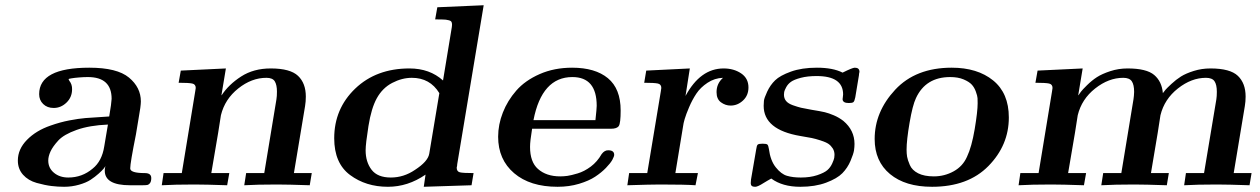

<svg xmlns="http://www.w3.org/2000/svg" viewBox="-20 -714 4858 740"><path d="M48.8 -95.2Q48.8 -139.2 84 -175Q119.1 -210.9 174.8 -230Q211.9 -243.2 247.6 -250Q283.2 -256.8 309.6 -259Q335.9 -261.2 400.9 -265.1Q409.7 -316.9 410.2 -333Q410.2 -417 318.8 -417Q302.7 -417 284.9 -415.5Q267.1 -414.1 255.6 -412.1Q244.1 -410.2 244.1 -409.2Q244.1 -408.2 245.6 -406Q247.1 -403.8 247.1 -402.8Q258.3 -388.7 257.8 -370.1Q257.8 -339.4 236.3 -318.6Q214.8 -297.9 187 -297.9Q162.1 -297.9 146.5 -313Q130.9 -328.1 130.9 -351.1Q130.9 -453.1 324.2 -453.1Q431.2 -453.1 477.1 -415Q522.9 -377 522.9 -323.2Q522.9 -305.2 514.2 -257.8Q505.4 -203.6 503.9 -195.8Q481.9 -85.9 481.9 -64.9Q481.9 -46.9 538.1 -46.9Q563 -46.9 563 -27.8Q563 -14.6 558.1 -8.3Q553.2 -2 547.1 -1Q541 0 528.8 0H481Q383.8 0 383.8 -56.2Q383.8 -64 386.2 -74.2Q385.3 -71.3 379.6 -64.2Q374 -57.1 360.1 -44.7Q346.2 -32.2 329.1 -21Q312 -9.8 284.4 -2Q256.8 5.9 227.1 5.9Q203.1 5.9 178.5 2.9Q153.8 0 121.3 -9Q88.9 -18.1 68.8 -40.5Q48.8 -63 48.8 -95.2ZM166 -95.2Q166 -66.4 188 -48.1Q210 -29.8 243.2 -29.8Q296.4 -29.8 336.9 -64Q373 -92.8 381.8 -149.9Q383.8 -164.1 388.9 -192.1Q394 -220.2 396 -233.9Q325.2 -231 275.6 -213.4Q226.1 -195.8 204.6 -172.4Q183.1 -148.9 174.6 -130.1Q166 -111.3 166 -95.2Z M603.5 0 610.4 -46.9H680.7L732.4 -361.8Q734.4 -371.6 734.4 -375Q734.4 -389.2 720.9 -392.1Q707.5 -395 668.5 -395L676.8 -441.9L850.6 -450.2L833.5 -347.2H834.5Q861.3 -388.2 909.4 -419.2Q957.5 -450.2 1023.4 -450.2Q1098.6 -450.2 1128.7 -421.6Q1158.7 -393.1 1158.7 -341.8Q1158.7 -322.8 1155.8 -305.2L1112.8 -46.9H1181.6L1173.8 0Q1089.8 -2.9 1047.4 -2.9Q970.2 -2.9 921.4 0L928.7 -46.9H998.5L1045.4 -331.1Q1047.4 -343.3 1047.4 -360.8Q1047.4 -386.7 1039.1 -400.4Q1030.8 -414.1 1006.8 -414.1Q949.7 -414.1 898.2 -373Q846.7 -332 831.5 -270Q828.6 -245.1 794.4 -46.9H863.8L855.5 0Q771.5 -2.9 729.5 -2.9Q652.3 -2.9 603.5 0Z M1268.1 -181.2Q1268.1 -294.9 1349.1 -372.6Q1430.2 -450.2 1558.1 -450.2Q1636.2 -450.2 1687.5 -403.8L1719.2 -596.2Q1722.2 -612.3 1722.2 -618.2Q1722.2 -629.4 1717.3 -632.8Q1712.4 -636.2 1698.2 -638.2Q1687 -639.2 1657.2 -639.2L1665.5 -686L1844.2 -693.8L1742.2 -81.1Q1742.2 -78.1 1741.7 -75Q1741.2 -71.8 1740.7 -70.3Q1740.2 -68.8 1740.2 -67.9Q1740.2 -52.7 1752.7 -49.8Q1765.1 -46.9 1805.2 -46.9L1797.4 0L1613.3 5.9L1620.1 -41Q1552.2 5.9 1475.1 5.9Q1390.1 5.9 1329.1 -39.6Q1268.1 -85 1268.1 -181.2ZM1389.2 -134.8Q1389.2 -89.8 1412.1 -59.8Q1435.1 -29.8 1486.3 -29.8Q1536.1 -29.8 1579.1 -59.1Q1628.9 -91.3 1634.3 -121.1L1673.3 -355Q1637.2 -414.1 1567.4 -414.1Q1529.3 -414.1 1491.7 -394.5Q1454.1 -375 1432.1 -335Q1411.1 -296.9 1400.1 -228.3Q1389.2 -159.7 1389.2 -134.8Z M1899.9 -187Q1899.9 -233.9 1918 -280Q1936 -326.2 1970 -365Q2003.9 -403.8 2060.1 -428.5Q2116.2 -453.1 2185.1 -453.1Q2273.9 -453.1 2323 -412.6Q2372.1 -372.1 2372.1 -288.1Q2372.1 -239.3 2365 -228.5Q2357.9 -217.8 2335 -217.8H2030.8Q2022.9 -169.9 2022.9 -147.9Q2022.9 -89.8 2053.2 -63Q2085.4 -34.2 2139.2 -34.2Q2152.3 -34.2 2166.7 -36.1Q2181.2 -38.1 2206.5 -45.7Q2231.9 -53.2 2257.1 -72Q2282.2 -90.8 2298.8 -120.1Q2310.1 -135.3 2324.2 -134.8Q2347.2 -134.8 2347.2 -117.2Q2347.2 -111.3 2340.1 -98.1Q2333 -85 2315.4 -66.9Q2297.9 -48.8 2273.9 -33Q2250 -17.1 2211.9 -5.6Q2173.8 5.9 2128.9 5.9Q2022.9 5.9 1961.4 -46.6Q1899.9 -99.1 1899.9 -187ZM2036.1 -251H2274.9Q2279.8 -295.9 2279.8 -306.2Q2279.8 -417 2186 -417Q2068.4 -417 2036.1 -251Z M2397.9 0 2404.8 -46.9H2474.6L2526.9 -361.8Q2528.8 -371.6 2528.8 -375Q2528.8 -389.2 2515.4 -392.1Q2502 -395 2462.9 -395L2470.7 -441.9L2638.7 -450.2L2622.1 -344.2Q2679.2 -450.2 2769 -450.2Q2808.1 -450.2 2836.4 -431.2Q2864.7 -412.1 2864.7 -377Q2864.7 -346.2 2843.8 -326.7Q2822.8 -307.1 2795.9 -307.1Q2775.9 -307.1 2758.8 -319.6Q2741.7 -332 2741.7 -358.9Q2741.7 -392.1 2766.6 -414.1Q2734.4 -413.1 2707 -395Q2679.7 -377 2663.8 -353Q2647.9 -329.1 2636 -301Q2624 -272.9 2618.9 -255.4Q2613.8 -237.8 2612.8 -228L2583 -46.9H2669.9L2660.6 0Q2621.6 -2.9 2523.9 -2.9Q2487.8 -2.9 2397.9 0Z M2873.5 -7.8 2874.5 -22 2894.5 -138.2Q2896.5 -153.3 2900.4 -156.7Q2904.3 -160.2 2919.4 -160.2Q2934.6 -160.2 2938 -156.5Q2941.4 -152.8 2943.4 -140.1Q2949.2 -95.2 2970 -69.1Q2990.7 -43 3013.2 -36.4Q3035.6 -29.8 3066.4 -29.8Q3102.5 -29.8 3129.6 -38.8Q3156.7 -47.9 3168.7 -58.3Q3180.7 -68.8 3187.5 -84Q3194.3 -99.1 3195.3 -105.5Q3196.3 -111.8 3196.3 -117.2Q3196.3 -131.3 3189.5 -142.1Q3182.6 -152.8 3173.1 -159.4Q3163.6 -166 3143.1 -172.6Q3122.6 -179.2 3108.6 -182.1Q3094.7 -185.1 3064.5 -189.9Q2923.3 -213.9 2923.3 -306.2Q2923.3 -314.9 2924.3 -325.4Q2925.3 -335.9 2937 -361.1Q2948.7 -386.2 2967.5 -404.5Q2986.3 -422.9 3028.3 -438Q3070.3 -453.1 3128.4 -453.1Q3190.4 -453.1 3227.5 -434.1Q3265.6 -453.1 3274.4 -453.1Q3292.5 -453.1 3292.5 -437Q3292.5 -436 3292 -434.6Q3291.5 -433.1 3291 -429.9Q3290.5 -426.8 3290.5 -423.8L3276.4 -338.9Q3273.4 -323.7 3269 -320.3Q3264.6 -316.9 3251.5 -316.9Q3227.5 -316.9 3227.5 -332Q3227.5 -333 3228.5 -340.1Q3229.5 -347.2 3229.5 -350.1Q3229.5 -420.9 3127.4 -420.9Q3092.3 -420.9 3066.4 -414.1Q3040.5 -407.2 3028.6 -398.7Q3016.6 -390.1 3010 -377.7Q3003.4 -365.2 3002.4 -359.6Q3001.5 -354 3001.5 -349.1Q3001.5 -335 3009.5 -325Q3017.6 -314.9 3036.1 -308.3Q3054.7 -301.8 3067.1 -298.8Q3079.6 -295.9 3107.4 -291Q3143.6 -285.2 3158.9 -281.5Q3174.3 -277.8 3193.8 -269.5Q3213.4 -261.2 3230.5 -248Q3273.4 -211.9 3273.4 -159.2Q3273.4 -147.9 3271.5 -134.5Q3269.5 -121.1 3258.1 -94Q3246.6 -66.9 3226.6 -46.4Q3206.5 -25.9 3164.1 -10Q3121.6 5.9 3064.5 5.9Q2995.6 5.9 2952.6 -25.9Q2949.7 -23.9 2938 -17.6Q2926.3 -11.2 2923.3 -8.8Q2900.4 5.9 2891.1 5.9Q2891.1 5.9 2890.6 5.9Q2890.1 5.9 2889.6 5.9Q2873.5 5.9 2873.5 -7.8Z M3351.1 -178.2Q3351.1 -283.2 3430.2 -368.2Q3509.3 -453.1 3647.9 -453.1Q3747.1 -453.1 3807.6 -404.1Q3868.2 -355 3868.2 -261.2Q3868.2 -154.3 3789.6 -74.2Q3710.9 5.9 3572.3 5.9Q3469.2 5.9 3410.2 -43.2Q3351.1 -92.3 3351.1 -178.2ZM3474.1 -137.2Q3474.1 -122.1 3476.1 -110.1Q3478 -98.1 3486.6 -78.1Q3495.1 -58.1 3518.6 -46.1Q3542 -34.2 3579.1 -34.2Q3620.1 -34.2 3655.5 -53.7Q3690.9 -73.2 3707 -109.9Q3725.1 -147.9 3736.6 -216.1Q3748 -284.2 3748 -315.9Q3748 -327.1 3747.6 -335.7Q3747.1 -344.2 3741.2 -360.6Q3735.4 -377 3725.3 -387.9Q3715.3 -398.9 3693.8 -408Q3672.4 -417 3642.1 -417Q3547.9 -417 3510.3 -335.9Q3497.1 -308.1 3485.6 -240.7Q3474.1 -173.3 3474.1 -137.2Z M3905.8 0 3912.6 -46.9H3982.9L4034.7 -361.8Q4036.6 -371.6 4036.6 -375Q4036.6 -389.2 4023.2 -392.1Q4009.8 -395 3970.7 -395L3979 -441.9L4152.8 -450.2L4135.7 -347.2H4136.7Q4141.6 -354 4146.2 -360.6Q4150.9 -367.2 4169.4 -385.5Q4188 -403.8 4207.5 -416.5Q4227.1 -429.2 4259 -439.7Q4291 -450.2 4325.7 -450.2Q4398.9 -450.2 4428.5 -425Q4458 -399.9 4461.9 -355Q4466.8 -361.8 4471.9 -367.9Q4477.1 -374 4494.9 -390.6Q4512.7 -407.2 4531.7 -419.2Q4550.8 -431.2 4581.3 -440.7Q4611.8 -450.2 4645 -450.2Q4721.2 -450.2 4751 -421.6Q4780.8 -393.1 4780.8 -341.8Q4780.8 -322.8 4777.8 -305.2L4734.9 -46.9H4803.7L4795.9 0Q4711.9 -2.9 4669.9 -2.9Q4592.8 -2.9 4543.9 0L4550.8 -46.9H4620.6L4668 -331.1Q4669.9 -343.3 4669.9 -359.9Q4669.9 -387.7 4660.9 -400.9Q4651.9 -414.1 4627.9 -414.1Q4571.8 -414.1 4519.8 -373Q4467.8 -332 4452.6 -270Q4449.7 -245.1 4416 -46.9H4484.9L4477.1 0Q4393.1 -2.9 4351.1 -2.9Q4274.9 -2.9 4224.6 0L4231.9 -46.9H4301.8L4348.6 -331.1Q4350.6 -343.3 4351.1 -359.9Q4351.1 -387.7 4342 -400.9Q4333 -414.1 4309.1 -414.1Q4252.9 -414.1 4200.9 -373Q4148.9 -332 4133.8 -270Q4130.9 -245.1 4096.7 -46.9H4166L4157.7 0Q4073.7 -2.9 4031.7 -2.9Q3954.6 -2.9 3905.8 0Z"/></svg>

Font: CMU Serif Extra
Style: BoldSlanted
Weight: 700
Italic angle: -9.46001°
Version: Version 0.7.0